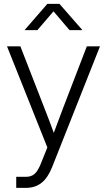

<svg xmlns="http://www.w3.org/2000/svg" viewBox="-20 -751 543 976"><path d="M62.5 204.1H110.4C174.8 204.1 215.8 171.4 245.1 98.1L488.3 -515.6H421.4L300.3 -200.7C284.2 -158.7 268.6 -117.2 253.4 -75.7C238.3 -117.2 222.7 -158.7 206.1 -200.7L83.5 -515.6H15.6L220.7 -1.5L189 77.6C168 130.4 148.9 147.9 110.4 147.9H62.5ZM169.9 -597.7 252 -693.4 333.5 -597.7H398.9V-598.1L282.2 -731.4H220.7L105 -598.1V-597.7Z"/></svg>

Font: Raveo Display Display Light
Style: Regular
Weight: 300
Designer: Jakub Foglar, Rasmus Andersson (Inter)
Foundry: Jakubfoglar.com
Version: Version 1.100;Glyphs 3.2.3 (3260)